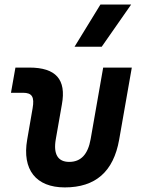

<svg xmlns="http://www.w3.org/2000/svg" viewBox="-20 -815 626 845"><path d="M265.1 9.8C400.4 9.8 479.5 -59.6 504.4 -200.2L560.1 -517.6H434.1L378.9 -202.6C367.2 -136.2 336.4 -102.5 284.7 -102.5C234.9 -102.5 213.9 -136.2 225.6 -202.6L252.4 -355.5C272.5 -465.3 226.1 -517.6 108.9 -517.6H47.9L28.3 -406.7H81.1C121.1 -406.7 132.3 -388.7 123.5 -338.4L99.6 -200.2C76.7 -68.4 138.2 9.8 265.1 9.8ZM308.1 -609.4H427.7L557.1 -794.9H421.9Z"/></svg>

Font: Cascadia Code SemiBold
Style: Italic
Weight: 600
Italic angle: -10°
Monospace: yes
Designer: Aaron Bell
Foundry: Saja Typeworks
Version: Version 2404.023